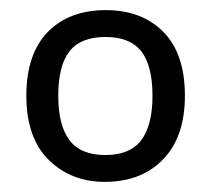

<svg xmlns="http://www.w3.org/2000/svg" viewBox="-20 -742 416 379"><path d="M345 -553Q345 -472 302 -427.5Q259 -383 187 -383Q120 -383 76 -426.5Q32 -470 32 -553Q32 -635 74 -678.5Q116 -722 189 -722Q260 -722 302.5 -679Q345 -636 345 -553ZM95 -553Q95 -495 117 -465.5Q139 -436 188 -436Q237 -436 259 -465.5Q281 -495 281 -553Q281 -612 259 -640.5Q237 -669 188 -669Q139 -669 117 -640.5Q95 -612 95 -553Z"/></svg>

Font: Noto Znamenny Musical Notation
Style: Regular
Weight: 400
Version: Version 1.003; ttfautohint (v1.8.4.7-5d5b)